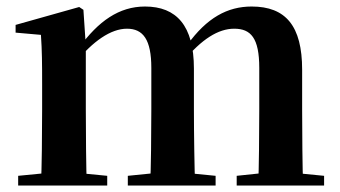

<svg xmlns="http://www.w3.org/2000/svg" viewBox="-20 -572 1048 592"><path d="M36 0H310.6V-29.9L204.7 -40.2H141.6L36 -29.9ZM106.2 0H247.6C245.6 -50.2 244.6 -165.6 244.6 -234.8V-431L237.2 -541.7L224.2 -550.4L28.1 -495.2V-471.4L106.2 -464.5C109.6 -415.2 109.9 -377 109.9 -311.2V-234.8C109.9 -165.6 108.9 -50.2 106.2 0ZM374.1 0H644.8V-29.9L540.6 -40.2H476.5L374.1 -29.9ZM442.9 0H581.6C579.6 -50.2 577.9 -162.8 577.9 -234.8V-360.5C577.9 -492.9 524 -551.9 427.1 -551.9C346.9 -551.9 283.3 -506.5 224.3 -425.7H208L213.2 -379.4C266.3 -444.9 321.8 -483.5 371.4 -483.5C421.3 -483.5 446.6 -449.9 446.6 -362.5V-234.8C446.6 -162.8 445.6 -50.2 442.9 0ZM709.8 0H979.3V-29.9L873.8 -40.2H807.8L709.8 -29.9ZM776.1 0H914.6C912.6 -50.2 911.6 -162.8 911.6 -234.8V-357C911.6 -492.2 860.9 -551.9 755.9 -551.9C681.3 -551.9 617.6 -517.1 557.7 -433.9H538.1L545 -382.8C601.8 -451.5 653.1 -483.5 702.1 -483.5C753.3 -483.5 779.4 -455.1 779.4 -362.5V-234.8C779.4 -162.8 778.4 -50.2 776.1 0Z"/></svg>

Font: Source Han Serif TW VF
Style: Regular
Weight: 250
Designer: Ryoko NISHIZUKA 西塚涼子 (kana & ideographs); Frank Grießhammer (Latin, Greek & Cyrillic); Wenlong ZHANG 张文龙 (bopomofo); San
Foundry: Adobe
Version: Version 2.002;hotconv 1.1.0;makeotfexe 2.6.0